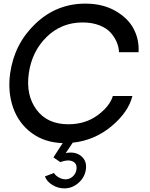

<svg xmlns="http://www.w3.org/2000/svg" viewBox="-20 -780 829 1060"><path d="M436 -656Q319 -656 237.5 -576Q156 -496 139 -375Q122 -255 181.5 -174.5Q241 -94 357 -94Q451 -94 518.5 -143.5Q586 -193 603 -250H711Q689 -161 595.5 -83Q502 -5 380 8V10L343 65Q396 55 428.5 82Q461 109 454 156Q448 199 413.5 229.5Q379 260 335 260Q300 260 269 241Q238 222 228 194L278 175Q286 189 304.5 199.5Q323 210 342 210Q364 210 381.5 194.5Q399 179 402 156Q407 123 381 111Q355 99 313 115L275 89L326 10Q226 7 154.5 -46Q83 -99 52.5 -185.5Q22 -272 36 -375Q59 -538 175.5 -649Q292 -760 451 -760Q547 -760 617 -720Q687 -680 718 -620.5Q749 -561 745 -492H637Q636 -519 625 -546Q614 -573 592 -598.5Q570 -624 529.5 -640Q489 -656 436 -656Z"/></svg>

Font: Oakes Grotesk Medium
Style: Italic
Weight: 500
Italic angle: -8°
Designer: Samuel Oakes
Foundry: Samuel Oakes
Version: Version 1.000;PS 001.000;hotconv 1.0.88;makeotf.lib2.5.64775